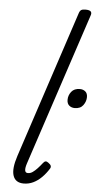

<svg xmlns="http://www.w3.org/2000/svg" viewBox="-66 -1054 566 1107"><g transform="rotate(5 217.5 -500.0)"><path d="M115 15Q67 15 53.5 -24.5Q40 -64 65 -140L345 -989Q350 -1005 358 -1010Q366 -1015 382 -1015Q406 -1015 413.5 -1007Q421 -999 415 -983L124 -103Q115 -76 117 -61.5Q119 -47 134 -47Q148 -47 161 -56Q174 -65 188 -80Q202 -95 216 -113Q223 -122 230 -123Q237 -124 246 -117Q259 -108 261.5 -100Q264 -92 259 -84Q241 -55 218.5 -32.5Q196 -10 170 2.5Q144 15 115 15ZM370 -444Q351 -444 338 -455Q325 -466 325 -488Q325 -514 341.5 -535Q358 -556 391 -556Q409 -556 422 -545.5Q435 -535 435 -513Q435 -488 419 -466Q403 -444 370 -444Z"/></g></svg>

Font: Playwrite US Trad Light
Style: Regular
Weight: 300
Designer: Veronika Burian, José Scaglione
Foundry: TypeTogether
Version: Version 1.003